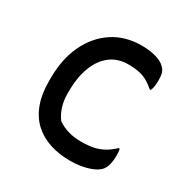

<svg xmlns="http://www.w3.org/2000/svg" viewBox="-132 -658 765 784"><g transform="rotate(30 250.0 -266.0)"><path d="M319 -543Q345 -543 366.5 -539Q388 -535 404 -528Q420 -521 430 -510Q440 -501 444 -488.5Q448 -476 448 -455Q448 -440 446.5 -428Q445 -416 440 -404H435Q407 -429 379.5 -439Q352 -449 310 -449Q259 -449 224 -421.5Q189 -394 171 -345Q153 -296 153 -234V-220Q153 -190 161.5 -162Q170 -134 187 -111Q212 -94 239.5 -86.5Q267 -79 300 -79Q333 -79 358 -84.5Q383 -90 404 -102Q425 -114 445 -133H450Q452 -126 452.5 -119Q453 -112 453 -102Q453 -77 448 -58Q443 -39 431 -27Q420 -16 400.5 -7.5Q381 1 354.5 6Q328 11 297 11Q245 11 201.5 -3.5Q158 -18 126.5 -47.5Q95 -77 78.5 -122Q62 -167 62 -226V-241Q62 -332 94 -399.5Q126 -467 183.5 -505Q241 -543 319 -543Z"/></g></svg>

Font: Code D Ace
Style: Regular
Weight: 400
Version: Version 1.085; ttfautohint (v1.8.4.7-5d5b);Nerd Fonts 3.0.2